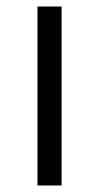

<svg xmlns="http://www.w3.org/2000/svg" viewBox="-20 -569 304 589"><path d="M95 -549H169V0H95Z"/></svg>

Font: Biryani Light
Style: Regular
Weight: 300
Designer: Dan Reynolds and Mathieu Réguer
Foundry: Dan Reynolds and Mathieu Réguer
Version: Version 1.004; ttfautohint (v1.1) -l 5 -r 5 -G 72 -x 0 -D la